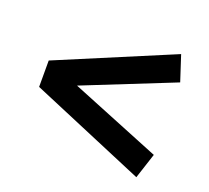

<svg xmlns="http://www.w3.org/2000/svg" viewBox="-88 -624 736 677"><g transform="rotate(20 280.0 -286.0)"><path d="M484 -55 53 -237V-336L484 -517L515 -422L177 -287L515 -150Z"/></g></svg>

Font: Ubuntu Sans Mono Medium
Style: Regular
Weight: 500
Monospace: yes
Designer: Dalton Maag Ltd
Foundry: Dalton Maag Ltd
Version: Version 1.006